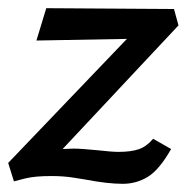

<svg xmlns="http://www.w3.org/2000/svg" viewBox="-20 -438 464 469"><path d="M354 -99 398 -74Q369 -23 341 -6Q313 11 280 11Q243 11 191 1Q185 0 160 -4Q135 -8 105 -8Q65 -8 41 -2Q17 4 14 5L0 -40L290 -343L69 -339L93 -418L405 -416L416 -376L133 -74L160 -75Q178 -75 218 -71Q254 -67 269 -67Q300 -67 319 -73.5Q338 -80 354 -99Z"/></svg>

Font: Ysabeau Semibold
Style: Italic
Weight: 600
Italic angle: -12°
Designer: Christian Thalmann (Catharsis Fonts)
Version: Version 0.003